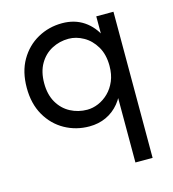

<svg xmlns="http://www.w3.org/2000/svg" viewBox="-104 -557 778 863"><g transform="rotate(-15 285.0 -125.0)"><path d="M420 220H500V-460H420ZM35 -230Q35 -156 66 -102Q97 -48 149 -19Q201 10 263 10Q306 10 341.5 -6.5Q377 -23 402.5 -54Q428 -85 442 -129.5Q456 -174 456 -230Q456 -305 431.5 -358.5Q407 -412 364 -441Q321 -470 263 -470Q201 -470 149 -441Q97 -412 66 -358.5Q35 -305 35 -230ZM116 -230Q116 -283 137.5 -320Q159 -357 195 -376Q231 -395 273 -395Q308 -395 342 -376Q376 -357 398 -320Q420 -283 420 -230Q420 -190 407 -159.5Q394 -129 372.5 -108Q351 -87 325 -76Q299 -65 273 -65Q231 -65 195 -84Q159 -103 137.5 -140Q116 -177 116 -230Z"/></g></svg>

Font: Jost* Book
Style: Regular
Weight: 400
Version: Version 3.000